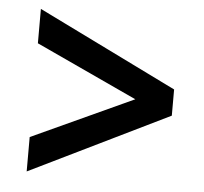

<svg xmlns="http://www.w3.org/2000/svg" viewBox="-42 -593 620 584"><g transform="rotate(5 267.5 -301.0)"><path d="M60 -443.8 370 -300 60 -157.5V-52.5L485 -260V-340L60 -548.8Z"/></g></svg>

Font: Cambay
Style: Bold
Weight: 700
Designer: Pooja Saxena
Foundry: Pooja Saxena
Version: Version 1.096;PS 001.096;hotconv 1.0.70;makeotf.lib2.5.58329